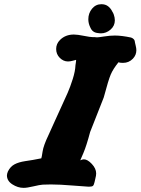

<svg xmlns="http://www.w3.org/2000/svg" viewBox="-20 -910 683 933"><path d="M538.1 -811.5Q538.1 -784.2 517.1 -766.1Q496.1 -748 470.7 -748Q466.8 -748 462.9 -748.5Q459 -749 454.6 -749.5Q450.2 -750 446.3 -751Q426.8 -755.9 418 -778.3Q409.2 -796.9 409.2 -816.4Q409.2 -845.7 427.2 -867.7Q445.3 -889.6 472.7 -889.6Q492.2 -889.6 505.4 -879.4Q518.6 -869.1 526.4 -852.5Q530.3 -846.7 532.7 -839.8Q535.2 -833 536.6 -825.7Q538.1 -818.4 538.1 -811.5ZM94.7 2.9Q66.4 2.9 40 -14.2Q13.7 -31.2 13.7 -57.6Q13.7 -65.4 18.6 -77.1Q30.3 -100.6 50.3 -111.3Q70.3 -122.1 102.5 -127Q134.8 -131.8 139.6 -132.8L180.7 -140.6Q182.6 -144.5 187 -173.8Q191.4 -203.1 215.8 -253.9L247.1 -323.2Q254.9 -340.8 275.4 -385.3Q295.9 -429.7 308.6 -458.5Q321.3 -487.3 333.5 -525.9Q345.7 -564.5 346.7 -592.8L348.6 -605.5Q350.6 -618.2 349.6 -619.1Q348.6 -619.1 335 -615.2Q321.3 -611.3 310.5 -611.3Q288.1 -611.3 270.5 -628.9Q252.9 -646.5 252.9 -671.9Q252.9 -697.3 271.5 -715.8Q297.9 -742.2 338.9 -742.2Q356.4 -742.2 387.7 -735.8Q418.9 -729.5 431.6 -729.5H440.4Q444.3 -728.5 451.2 -728.5Q459 -728.5 486.8 -732.9Q514.6 -737.3 538.1 -737.3Q571.3 -737.3 617.2 -727.5Q635.7 -720.7 635.7 -704.1Q635.7 -702.1 639.2 -689Q642.6 -675.8 642.6 -666Q642.6 -642.6 626 -625Q606.4 -604.5 578.1 -604.5Q572.3 -604.5 566.9 -605Q561.5 -605.5 558.6 -606.4L555.7 -607.4Q529.3 -574.2 518.1 -547.9Q506.8 -521.5 484.4 -437.5Q484.4 -435.5 483.4 -434.6L418 -268.6Q400.4 -202.1 385.7 -167.5Q371.1 -132.8 370.1 -130.9Q379.9 -135.7 387.7 -135.7Q405.3 -135.7 426.3 -113.3Q447.3 -90.8 447.3 -67.4Q447.3 -56.6 443.4 -42.5Q439.5 -28.3 439.5 -25.4Q436.5 -11.7 432.1 -7.3Q427.7 -2.9 414.1 -2.9H409.2Q399.4 -2.9 335 -8.3Q270.5 -13.7 227.5 -13.7Q200.2 -13.7 187.5 -12.7Q172.9 -11.7 142.1 -4.4Q111.3 2.9 94.7 2.9Z"/></svg>

Font: Essays1743
Style: BoldItalic
Weight: 700
Italic angle: -10°
Designer: Based on the typeface in a 1743 English translation of the essays of Montaigne.  PostScript/TrueType font designed by Jo
Version: Version 002.100